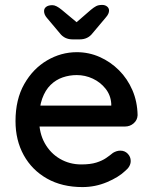

<svg xmlns="http://www.w3.org/2000/svg" viewBox="-20 -750 622 780"><path d="M315 10Q232 10 171 -24.5Q110 -59 76.5 -119.5Q43 -180 43 -258Q43 -346 78.5 -408.5Q114 -471 171 -504.5Q228 -538 292 -538Q341 -538 385 -518.5Q429 -499 463.5 -464.5Q498 -430 518 -383.5Q538 -337 539 -282Q538 -262 523 -249Q508 -236 488 -236H99L75 -321H451L432 -303V-328Q430 -363 409 -389.5Q388 -416 357 -430.5Q326 -445 292 -445Q262 -445 234.5 -435.5Q207 -426 185.5 -405Q164 -384 151.5 -349.5Q139 -315 139 -264Q139 -209 162 -168Q185 -127 224 -104.5Q263 -82 310 -82Q347 -82 371 -89.5Q395 -97 411 -108Q427 -119 439 -129Q454 -138 469 -138Q487 -138 499 -125.5Q511 -113 511 -96Q511 -74 489 -56Q462 -30 414.5 -10Q367 10 315 10ZM275 -590Q242 -590 223 -615L170 -678Q159 -691 159 -705Q159 -716 168 -722.5Q177 -729 193 -729Q208 -729 231 -710L303 -650L281 -651L349 -710Q361 -720 370.5 -725Q380 -730 395 -730Q407 -730 415 -723.5Q423 -717 423 -707Q423 -701 420 -694Q417 -687 409 -678L356 -615Q337 -590 304 -590Z"/></svg>

Font: Quicksand Light SemiBold
Style: Regular
Weight: 600
Version: Version 3.006